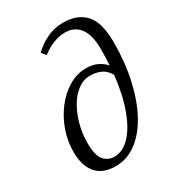

<svg xmlns="http://www.w3.org/2000/svg" viewBox="-180 -841 859 950"><g transform="rotate(-30 249.0 -366.0)"><path d="M136 -163Q136 -89 160 -63Q184 -37 218 -37Q267 -37 308 -80Q349 -123 378 -202Q407 -281 419 -389Q402 -419 375.5 -432Q349 -445 312 -445Q275 -445 242.5 -421Q210 -397 186.5 -356.5Q163 -316 149.5 -266Q136 -216 136 -163ZM201 7Q127 7 90.5 -36.5Q54 -80 54 -158Q54 -221 75 -279.5Q96 -338 132.5 -385Q169 -432 216 -459.5Q263 -487 315 -487Q381 -487 423 -440Q426 -484 426 -530Q426 -613 396 -652.5Q366 -692 313 -692Q279 -692 245 -678.5Q211 -665 179 -640L159 -665Q191 -697 235 -718Q279 -739 328 -739Q410 -739 454 -691Q498 -643 498 -530Q498 -415 476 -317Q454 -219 414.5 -146.5Q375 -74 320.5 -33.5Q266 7 201 7Z"/></g></svg>

Font: Source Serif Pro
Style: Italic
Weight: 400
Italic angle: -12°
Designer: Frank Grießhammer
Foundry: Adobe Systems Incorporated
Version: Version 3.001;hotconv 1.0.111;makeotfexe 2.5.65597